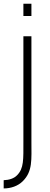

<svg xmlns="http://www.w3.org/2000/svg" viewBox="-20 -760 274 1045"><path d="M107.3 -739.6V-672.9H151V-739.6ZM0 220.8C29.2 219.8 56.3 211.5 72.9 193.8C110.4 156.2 107.3 108.3 107.3 8.3V-562.5H151V8.3C151 110.4 158.3 171.9 104.2 226C77.1 253.1 38.5 265.6 0 265.6Z"/></svg>

Font: Manrope Thin
Style: Regular
Weight: 100
Width: 4
Designer: Michael Sharanda
Foundry: Michael Sharanda
Version: Version 2.000;PS 002.000;hotconv 1.0.88;makeotf.lib2.5.64775